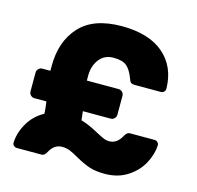

<svg xmlns="http://www.w3.org/2000/svg" viewBox="-105 -820 964 941"><g transform="rotate(15 377.0 -349.5)"><path d="M690 -470Q690 -461 683.5 -454.5Q677 -448 668 -448H537Q521 -448 515 -453.5Q509 -459 503 -477Q489 -514 468 -532Q447 -550 401 -550Q355 -550 329 -516Q303 -482 303 -434V-408H464Q475 -408 483 -400Q491 -392 491 -381V-285Q491 -274 483 -266Q475 -258 464 -258H323Q327 -228 328 -213Q365 -203 416 -175Q440 -162 455 -155.5Q470 -149 485 -149Q524 -149 547 -191Q558 -213 573 -213H699Q708 -213 714.5 -206.5Q721 -200 721 -191Q719 -145 693.5 -98Q668 -51 619.5 -20Q571 11 505 11Q457 11 425.5 0Q394 -11 355 -33Q329 -48 311 -55.5Q293 -63 271 -63Q231 -63 209 -22Q198 0 183 0H57Q48 0 41 -6.5Q34 -13 35 -22Q37 -72 65 -120.5Q93 -169 144 -197Q143 -226 138 -258H77Q66 -258 58 -266Q50 -274 50 -285V-381Q50 -392 58 -400Q66 -408 77 -408H118V-434Q118 -557 187.5 -633.5Q257 -710 401 -710Q538 -710 613 -646Q688 -582 690 -470Z"/></g></svg>

Font: Hezaedrus
Style: Bold
Weight: 700
Designer: Hubert & Fischer
Foundry: Hubert & Fischer
Version: Version 1.10;September 3, 2019;FontCreator 11.5.0.2425 64-bi